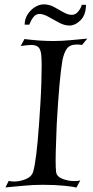

<svg xmlns="http://www.w3.org/2000/svg" viewBox="-20 -852 425 880"><path d="M330 8Q321 4 276.5 -0.5Q232 -5 176 -5Q133 -5 90.5 -1Q48 3 5 7L20 -23Q31 -20 45 -20Q71 -20 98 -31Q125 -42 132 -65Q147 -115 159 -284Q162 -325 165 -374.5Q168 -424 169.5 -472Q171 -520 171 -554Q171 -564 170.5 -572.5Q170 -581 170 -587Q169 -619 159 -632.5Q149 -646 122 -646Q113 -646 101 -644.5Q89 -643 75 -641L92 -673Q102 -672 124 -669.5Q146 -667 173.5 -665.5Q201 -664 227 -664Q262 -664 304 -668Q346 -672 380 -675L356 -646Q349 -647 343.5 -647.5Q338 -648 333 -648Q300 -648 286.5 -629Q273 -610 266 -575Q259 -534 252.5 -461.5Q246 -389 240 -283Q239 -243 237 -197.5Q235 -152 235 -115Q235 -99 235.5 -86.5Q236 -74 237 -65Q239 -43 266 -32.5Q293 -22 321 -22Q336 -22 348 -25ZM298 -735Q275 -735 250 -748.5Q225 -762 202 -775Q179 -788 161 -788Q144 -788 133 -773.5Q122 -759 114 -739H93Q93 -764 106 -785Q119 -806 139.5 -819Q160 -832 181 -832Q205 -832 227.5 -820Q250 -808 270.5 -796Q291 -784 309 -784Q326 -784 338 -798.5Q350 -813 355 -830H374Q374 -784 349.5 -759.5Q325 -735 298 -735Z"/></svg>

Font: Luxurious Roman
Style: Regular
Weight: 400
Designer: Robert E. Leuschke
Foundry: Robert E. Leuschke
Version: Version 1.010; ttfautohint (v1.8.3)